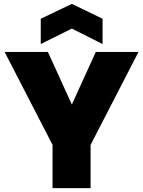

<svg xmlns="http://www.w3.org/2000/svg" viewBox="-20 -974 741 994"><path d="M252 -224V0H449V-224L697 -705H476L352 -433L228 -705H4ZM511 -877 352 -954 191 -877V-746L352 -826L511 -746Z"/></svg>

Font: SVN-Poppins ExtraBold
Style: Regular
Weight: 800
Designer: Ninad Kale (Devanagari), Jonny Pinhorn (Latin)
Foundry: Indian Type Foundry
Version: Version 3.002 2017; ttfautohint (v1.8.3)